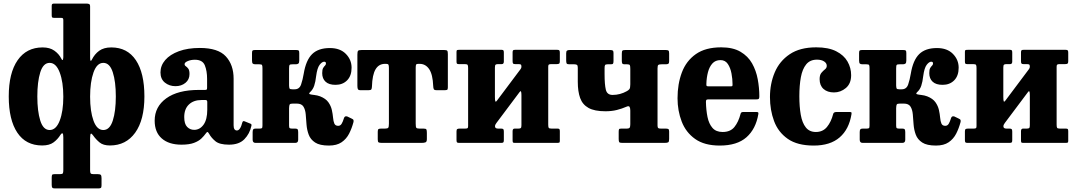

<svg xmlns="http://www.w3.org/2000/svg" viewBox="-20 -800 6026 1075"><path d="M29 -260Q29 -391.5 78.8 -463Q128.5 -534.5 218.5 -534.5Q259 -534.5 284.5 -516.2Q310 -498 322.5 -473Q327 -463.5 330.2 -463.8Q333.5 -464 334.5 -479.5V-686.5Q334.5 -695 332 -697.5Q329.5 -700 321 -700H283Q274 -700 271.8 -703Q269.5 -706 269.5 -715V-767.5Q269.5 -775.5 273 -777.8Q276.5 -780 284 -780H462.5Q473 -780 478.8 -777.5Q484.5 -775 484.5 -763.5V-479Q484.5 -461.5 487.5 -459.8Q490.5 -458 494 -465.5Q509.5 -497 535.5 -515.8Q561.5 -534.5 603 -534.5Q693 -534.5 740.8 -463Q788.5 -391.5 788.5 -260Q788.5 -129 737 -57.2Q685.5 14.5 595.5 14.5Q558 14.5 537.5 -2.5Q517 -19.5 501.5 -41.5Q493.5 -53 489.2 -51.8Q485 -50.5 484.5 -27V154.5Q484.5 167 488 171Q491.5 175 503 175H527Q539.5 175 544 179Q548.5 183 548.5 197.5V237Q548.5 248.5 545 251.8Q541.5 255 530 255H288Q276 255 272.8 250.8Q269.5 246.5 269.5 234.5V195Q269.5 183.5 271.8 179.2Q274 175 285.5 175H316Q329.5 175 332 170Q334.5 165 334.5 151V-31Q334.5 -68 318.5 -45Q303 -20 279.8 -2.8Q256.5 14.5 216 14.5Q125 14.5 77 -57.2Q29 -129 29 -260ZM484.5 -258.5Q484.5 -176.5 503.5 -124.2Q522.5 -72 558.5 -72Q594.5 -72 611.5 -124.8Q628.5 -177.5 628.5 -260Q628.5 -342.5 611.5 -395.2Q594.5 -448 558.5 -448Q522.5 -448 503.5 -394.5Q484.5 -341 484.5 -258.5ZM189 -260Q189 -177.5 205.5 -124.8Q222 -72 258 -72Q294 -72 314.2 -124.2Q334.5 -176.5 334.5 -258.5Q334.5 -341 314.2 -394.5Q294 -448 258 -448Q222 -448 205.5 -395.2Q189 -342.5 189 -260Z M846 -124.5Q846 -202.5 911 -249.5Q976 -296.5 1093.5 -296.5H1126.5Q1135 -296.5 1137.2 -298.5Q1139.5 -300.5 1139.5 -309.5V-358.5Q1139.5 -403 1126.8 -434.2Q1114 -465.5 1071 -465.5Q1049 -465.5 1031.2 -458Q1013.5 -450.5 1013.5 -441Q1013.5 -433.5 1020.5 -429Q1027.5 -424.5 1034.2 -415.5Q1041 -406.5 1041 -385.5Q1041 -354.5 1018.2 -336Q995.5 -317.5 962.5 -317.5Q928 -317.5 903.2 -337.5Q878.5 -357.5 878.5 -394.5Q878.5 -433 905.2 -464Q932 -495 981.5 -513.2Q1031 -531.5 1099 -531.5Q1201 -531.5 1244.5 -484.2Q1288 -437 1288 -359.5V-98.5Q1288 -69.5 1306.5 -69.5Q1325.5 -69.5 1337 -115Q1340 -124.5 1349 -121L1383.5 -107Q1390 -104.5 1387.5 -95Q1378 -51 1348.2 -20.5Q1318.5 10 1262.5 10H1262Q1209.5 10 1186.2 -9.2Q1163 -28.5 1151 -50.5Q1145.5 -60 1142 -61Q1138.5 -62 1132 -52.5Q1122.5 -39 1107.5 -24.5Q1092.5 -10 1066 0Q1039.5 10 996 10Q925.5 10 885.8 -24.8Q846 -59.5 846 -124.5ZM1011.5 -144.5Q1011.5 -106 1027.8 -89.5Q1044 -73 1067 -73Q1099 -73 1119.8 -102Q1140.5 -131 1140.5 -186V-229Q1140.5 -240 1131 -240H1108.5Q1064 -240 1037.8 -215Q1011.5 -190 1011.5 -144.5Z M1959 -116Q1950 -82 1934.8 -52Q1919.5 -22 1892.5 -3.5Q1865.5 15 1821.5 15Q1770.5 15 1744.5 -2Q1718.5 -19 1708.5 -45.8Q1698.5 -72.5 1696.2 -102.5Q1694 -132.5 1691.8 -159.2Q1689.5 -186 1679 -203Q1668.5 -220 1641.5 -220H1619.5Q1605 -220 1602 -215.2Q1599 -210.5 1598.5 -194V-97Q1598.5 -85.5 1601.8 -82.8Q1605 -80 1615.5 -80H1633.5Q1644 -80 1646.8 -75.2Q1649.5 -70.5 1649.5 -59.5V-17.5Q1649.5 0 1633.5 0H1410.5Q1394.5 0 1394.5 -18V-60Q1394.5 -71 1397.8 -75.5Q1401 -80 1411.5 -80H1433Q1443.5 -80 1446.5 -82.8Q1449.5 -85.5 1449.5 -98V-418Q1449.5 -432.5 1446.8 -436.2Q1444 -440 1432 -440H1410Q1399.5 -440 1395.2 -444Q1391 -448 1391 -461.5V-503Q1391 -514 1394 -517Q1397 -520 1408 -520H1637.5Q1648.5 -520 1652 -517.2Q1655.5 -514.5 1655.5 -503V-461Q1655.5 -447.5 1650.2 -443.8Q1645 -440 1635.5 -440H1618Q1605 -440 1601.8 -436.8Q1598.5 -433.5 1598.5 -416.5V-321.5Q1599 -309 1601.2 -304.5Q1603.5 -300 1616.5 -300H1630Q1656.5 -300 1665.8 -327Q1675 -354 1680.5 -387.5Q1693 -463 1727.5 -497Q1762 -531 1827 -531Q1884.5 -531 1916.5 -498.2Q1948.5 -465.5 1948.5 -421Q1948.5 -375.5 1923.5 -350.2Q1898.5 -325 1858.5 -325Q1821.5 -325 1802.8 -342.5Q1784 -360 1784 -390.5Q1784 -410.5 1789.2 -419.2Q1794.5 -428 1799.8 -432.8Q1805 -437.5 1805 -445Q1805 -454.5 1795 -454.5Q1783 -454.5 1769.5 -437Q1756 -419.5 1750 -373.5Q1746.5 -342 1739.2 -320.2Q1732 -298.5 1716 -284Q1707 -275 1715 -272.5Q1723 -270 1739.8 -268.2Q1756.5 -266.5 1772.5 -260.5Q1804 -248 1818.5 -227.5Q1833 -207 1838 -184.2Q1843 -161.5 1844.8 -141.2Q1846.5 -121 1852 -108.2Q1857.5 -95.5 1873.5 -95.5Q1885.5 -95.5 1892.5 -106.5Q1899.5 -117.5 1906 -139Q1910 -152 1924 -148L1948 -136.5Q1958 -132.5 1959.2 -127.2Q1960.5 -122 1959 -116Z M2095 -20.5V-62.5Q2095 -74.5 2099.2 -77.2Q2103.5 -80 2114.5 -80H2135.5Q2149.5 -80 2153.5 -84.5Q2157.5 -89 2157.5 -107.5V-420Q2157.5 -434.5 2154.5 -438.5Q2151.5 -442.5 2141.5 -442.5H2135.5Q2101 -442.5 2082.8 -412Q2064.5 -381.5 2062.5 -315.5Q2062 -304 2059 -299.5Q2056 -295 2043.5 -295H1998Q1985.5 -295 1983.2 -302.2Q1981 -309.5 1981 -320.5V-493.5Q1981 -511 1984.8 -515.5Q1988.5 -520 2005 -520H2466.5Q2481 -520 2484.2 -515.8Q2487.5 -511.5 2487.5 -496.5V-310.5Q2487.5 -299.5 2483.5 -297.2Q2479.5 -295 2468.5 -295H2425Q2411.5 -295 2408.8 -300.8Q2406 -306.5 2405.5 -318.5Q2403 -383 2383 -412.8Q2363 -442.5 2329.5 -442.5H2321.5Q2312.5 -442.5 2310 -438.5Q2307.5 -434.5 2307.5 -421V-108.5Q2307.5 -89.5 2310.8 -84.8Q2314 -80 2329 -80H2351Q2364.5 -80 2367.2 -75.5Q2370 -71 2370 -55.5V-21Q2370 -6 2362.2 -3Q2354.5 0 2341 0H2118Q2103.5 0 2099.2 -3.2Q2095 -6.5 2095 -20.5Z M3049.5 -102.5Q3049.5 -89.5 3052 -84.8Q3054.5 -80 3067.5 -80H3101.5Q3110 -80 3112.2 -76.8Q3114.5 -73.5 3114.5 -65V-11Q3114.5 -3 3111 -1.5Q3107.5 0 3099 0H2861Q2853 0 2851.5 -3.8Q2850 -7.5 2850 -15.5V-65.5Q2850 -80 2861.5 -80H2882.5Q2892.5 -80 2896 -83.2Q2899.5 -86.5 2899.5 -99.5V-267Q2899.5 -299.5 2889.5 -285L2759.5 -111.5Q2757 -108 2754.2 -103.2Q2751.5 -98.5 2751.5 -92.5Q2751.5 -80 2769 -80H2785.5Q2794.5 -80 2797.8 -77Q2801 -74 2801 -63V-15Q2801 -6 2798.2 -3Q2795.5 0 2787 0H2550Q2541 0 2538.5 -3.2Q2536 -6.5 2536 -16V-64Q2536 -74.5 2540 -77.2Q2544 -80 2554 -80H2584Q2593.5 -80 2597.2 -82.2Q2601 -84.5 2601 -94V-418.5Q2601 -431.5 2598.5 -436.2Q2596 -441 2583 -441H2549Q2540.5 -441 2538.2 -444Q2536 -447 2536 -456V-510Q2536 -518 2539.5 -519.5Q2543 -521 2551.5 -521H2789.5Q2797 -521 2799 -517.2Q2801 -513.5 2801 -505.5V-455.5Q2801 -441 2789.5 -441H2768.5Q2758.5 -441 2754.8 -437.8Q2751 -434.5 2751 -421.5V-257.5Q2751 -237.5 2753.5 -232.5Q2756 -227.5 2763.5 -238L2895 -413.5Q2899.5 -419.5 2899.5 -426.5Q2899.5 -437 2895.5 -439Q2891.5 -441 2881.5 -441H2865Q2856 -441 2853 -444Q2850 -447 2850 -458V-506Q2850 -515 2852.5 -518Q2855 -521 2864 -521H3100.5Q3109.5 -521 3112 -517.5Q3114.5 -514 3114.5 -505V-457Q3114.5 -446.5 3110.5 -443.8Q3106.5 -441 3096.5 -441H3066.5Q3057 -441 3053.2 -438.5Q3049.5 -436 3049.5 -427Z M3509 -414Q3509 -430 3506.5 -435Q3504 -440 3491.5 -440H3476Q3466.5 -440 3464 -445Q3461.5 -450 3461.5 -459.5V-499Q3461.5 -512.5 3464.8 -516.2Q3468 -520 3481.5 -520H3706.5Q3718.5 -520 3722.5 -517Q3726.5 -514 3726.5 -501V-457Q3726.5 -446.5 3722.2 -443.2Q3718 -440 3707 -440H3684Q3671 -440 3666.2 -436.8Q3661.5 -433.5 3661.5 -417V-97Q3661.5 -86.5 3665 -83.2Q3668.5 -80 3680 -80H3707Q3717 -80 3721.8 -77.5Q3726.5 -75 3726.5 -64V-22Q3726.5 -6.5 3721.2 -3.2Q3716 0 3701.5 0H3464Q3450.5 0 3447.2 -4Q3444 -8 3444 -22V-62Q3444 -72.5 3446 -76.2Q3448 -80 3458.5 -80H3488Q3502.5 -80 3505.8 -85.5Q3509 -91 3509 -105V-181Q3509 -194.5 3505 -201.5Q3501 -208.5 3487.5 -202.5Q3462.5 -191.5 3433.5 -184.2Q3404.5 -177 3370 -177Q3308.5 -177 3275 -195.8Q3241.5 -214.5 3228.2 -251.2Q3215 -288 3215 -342V-420.5Q3215 -432.5 3211 -436.2Q3207 -440 3195.5 -440H3167.5Q3155 -440 3152.5 -445Q3150 -450 3150 -463V-501Q3150 -513 3154.5 -516.5Q3159 -520 3170 -520H3395Q3405 -520 3410 -517.5Q3415 -515 3415 -504V-459Q3415 -447 3412.2 -443.5Q3409.5 -440 3399.5 -440H3382Q3371 -440 3368 -436Q3365 -432 3365 -418.5V-384.5Q3365 -327 3372 -297.8Q3379 -268.5 3410 -268.5Q3452 -268.5 3489.5 -289.5Q3499.5 -295 3504.2 -301.2Q3509 -307.5 3509 -328Z M3773.5 -250Q3773.5 -330 3797.8 -394.5Q3822 -459 3876 -497Q3930 -535 4018 -535Q4084 -535 4126 -510.2Q4168 -485.5 4190.8 -445.2Q4213.5 -405 4222.5 -356.5Q4231.5 -308 4231.5 -260.5Q4231.5 -249.5 4228.2 -246.5Q4225 -243.5 4214 -243.5H3946.5Q3937.5 -243.5 3935 -240.8Q3932.5 -238 3932.5 -229Q3933.5 -183.5 3941.2 -145.2Q3949 -107 3969 -84Q3989 -61 4026 -61Q4069.5 -61 4092 -89Q4114.5 -117 4126 -161Q4127 -166.5 4130.2 -169.8Q4133.5 -173 4141.5 -173H4214Q4223 -173 4225 -170.5Q4227 -168 4226 -161.5Q4212 -78 4159.5 -31.5Q4107 15 4010 15Q3924 15 3872 -22Q3820 -59 3796.8 -119.5Q3773.5 -180 3773.5 -250ZM3948.5 -316.5H4068Q4078 -316.5 4079.8 -318Q4081.5 -319.5 4081.5 -327.5Q4081.5 -357.5 4075.5 -389Q4069.5 -420.5 4055 -442Q4040.5 -463.5 4014 -463.5Q3985.5 -463.5 3968.5 -444.5Q3951.5 -425.5 3943.8 -395.5Q3936 -365.5 3935 -332Q3934.5 -323 3936 -319.8Q3937.5 -316.5 3948.5 -316.5Z M4291 -256.5Q4291 -331.5 4317.8 -394.8Q4344.5 -458 4401.8 -496.5Q4459 -535 4550 -535Q4618.5 -535 4661.8 -513Q4705 -491 4725.2 -455.5Q4745.5 -420 4745.5 -379Q4745.5 -332 4716 -307.2Q4686.5 -282.5 4649.5 -282.5Q4612.5 -282.5 4590.8 -302Q4569 -321.5 4569 -357Q4569 -380.5 4579 -392.2Q4589 -404 4599 -411.8Q4609 -419.5 4609 -431.5Q4609 -446.5 4594 -456.2Q4579 -466 4554 -466Q4515.5 -466 4494 -439.8Q4472.5 -413.5 4464 -367.5Q4455.5 -321.5 4455.5 -261.5Q4455.5 -202.5 4463.5 -157.2Q4471.5 -112 4491.8 -86.5Q4512 -61 4548 -61Q4587 -61 4610.2 -89.2Q4633.5 -117.5 4645 -162Q4647.5 -173 4664 -173H4735Q4745 -173 4746.8 -171Q4748.5 -169 4747.5 -161Q4734 -76.5 4681.2 -30.8Q4628.5 15 4536 15Q4444.5 15 4390.8 -22.5Q4337 -60 4314 -122Q4291 -184 4291 -256.5Z M5358 -116Q5349 -82 5333.8 -52Q5318.5 -22 5291.5 -3.5Q5264.5 15 5220.5 15Q5169.5 15 5143.5 -2Q5117.5 -19 5107.5 -45.8Q5097.5 -72.5 5095.2 -102.5Q5093 -132.5 5090.8 -159.2Q5088.5 -186 5078 -203Q5067.5 -220 5040.5 -220H5018.5Q5004 -220 5001 -215.2Q4998 -210.5 4997.5 -194V-97Q4997.5 -85.5 5000.8 -82.8Q5004 -80 5014.5 -80H5032.5Q5043 -80 5045.8 -75.2Q5048.5 -70.5 5048.5 -59.5V-17.5Q5048.5 0 5032.5 0H4809.5Q4793.5 0 4793.5 -18V-60Q4793.5 -71 4796.8 -75.5Q4800 -80 4810.5 -80H4832Q4842.5 -80 4845.5 -82.8Q4848.5 -85.5 4848.5 -98V-418Q4848.5 -432.5 4845.8 -436.2Q4843 -440 4831 -440H4809Q4798.5 -440 4794.2 -444Q4790 -448 4790 -461.5V-503Q4790 -514 4793 -517Q4796 -520 4807 -520H5036.5Q5047.5 -520 5051 -517.2Q5054.5 -514.5 5054.5 -503V-461Q5054.5 -447.5 5049.2 -443.8Q5044 -440 5034.5 -440H5017Q5004 -440 5000.8 -436.8Q4997.5 -433.5 4997.5 -416.5V-321.5Q4998 -309 5000.2 -304.5Q5002.5 -300 5015.5 -300H5029Q5055.5 -300 5064.8 -327Q5074 -354 5079.5 -387.5Q5092 -463 5126.5 -497Q5161 -531 5226 -531Q5283.5 -531 5315.5 -498.2Q5347.5 -465.5 5347.5 -421Q5347.5 -375.5 5322.5 -350.2Q5297.5 -325 5257.5 -325Q5220.5 -325 5201.8 -342.5Q5183 -360 5183 -390.5Q5183 -410.5 5188.2 -419.2Q5193.5 -428 5198.8 -432.8Q5204 -437.5 5204 -445Q5204 -454.5 5194 -454.5Q5182 -454.5 5168.5 -437Q5155 -419.5 5149 -373.5Q5145.5 -342 5138.2 -320.2Q5131 -298.5 5115 -284Q5106 -275 5114 -272.5Q5122 -270 5138.8 -268.2Q5155.5 -266.5 5171.5 -260.5Q5203 -248 5217.5 -227.5Q5232 -207 5237 -184.2Q5242 -161.5 5243.8 -141.2Q5245.5 -121 5251 -108.2Q5256.5 -95.5 5272.5 -95.5Q5284.5 -95.5 5291.5 -106.5Q5298.5 -117.5 5305 -139Q5309 -152 5323 -148L5347 -136.5Q5357 -132.5 5358.2 -127.2Q5359.5 -122 5358 -116Z M5896 -102.5Q5896 -89.5 5898.5 -84.8Q5901 -80 5914 -80H5948Q5956.5 -80 5958.8 -76.8Q5961 -73.5 5961 -65V-11Q5961 -3 5957.5 -1.5Q5954 0 5945.5 0H5707.5Q5699.5 0 5698 -3.8Q5696.5 -7.5 5696.5 -15.5V-65.5Q5696.5 -80 5708 -80H5729Q5739 -80 5742.5 -83.2Q5746 -86.5 5746 -99.5V-267Q5746 -299.5 5736 -285L5606 -111.5Q5603.5 -108 5600.8 -103.2Q5598 -98.5 5598 -92.5Q5598 -80 5615.5 -80H5632Q5641 -80 5644.2 -77Q5647.5 -74 5647.5 -63V-15Q5647.5 -6 5644.8 -3Q5642 0 5633.5 0H5396.5Q5387.5 0 5385 -3.2Q5382.5 -6.5 5382.5 -16V-64Q5382.5 -74.5 5386.5 -77.2Q5390.5 -80 5400.5 -80H5430.5Q5440 -80 5443.8 -82.2Q5447.5 -84.5 5447.5 -94V-418.5Q5447.5 -431.5 5445 -436.2Q5442.5 -441 5429.5 -441H5395.5Q5387 -441 5384.8 -444Q5382.5 -447 5382.5 -456V-510Q5382.5 -518 5386 -519.5Q5389.5 -521 5398 -521H5636Q5643.5 -521 5645.5 -517.2Q5647.5 -513.5 5647.5 -505.5V-455.5Q5647.5 -441 5636 -441H5615Q5605 -441 5601.2 -437.8Q5597.5 -434.5 5597.5 -421.5V-257.5Q5597.5 -237.5 5600 -232.5Q5602.5 -227.5 5610 -238L5741.5 -413.5Q5746 -419.5 5746 -426.5Q5746 -437 5742 -439Q5738 -441 5728 -441H5711.5Q5702.5 -441 5699.5 -444Q5696.5 -447 5696.5 -458V-506Q5696.5 -515 5699 -518Q5701.5 -521 5710.5 -521H5947Q5956 -521 5958.5 -517.5Q5961 -514 5961 -505V-457Q5961 -446.5 5957 -443.8Q5953 -441 5943 -441H5913Q5903.5 -441 5899.8 -438.5Q5896 -436 5896 -427Z"/></svg>

Font: Besley* Narrow
Style: Bold
Weight: 700
Width: 4
Designer: Owen Earl
Foundry: indestructible type*
Version: Version 3.000; ttfautohint (v1.8.3)